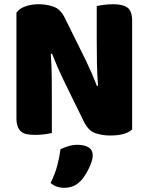

<svg xmlns="http://www.w3.org/2000/svg" viewBox="-20 -635 705 911"><path d="M607 -21Q593 -7 566.5 0.5Q540 8 503 8Q466 8 433 -3Q400 -14 379 -56L280 -258Q265 -289 253 -316.5Q241 -344 227 -380L221 -379Q225 -325 225.5 -269Q226 -213 226 -159V-4Q215 -1 192.5 2Q170 5 148 5Q126 5 109 2Q92 -1 81 -10Q70 -19 64 -34.5Q58 -50 58 -75V-575Q72 -595 101 -605Q130 -615 163 -615Q200 -615 233.5 -603.5Q267 -592 287 -551L387 -349Q402 -318 414 -290.5Q426 -263 440 -227L445 -228Q441 -282 440 -336Q439 -390 439 -444V-606Q450 -609 472.5 -612Q495 -615 517 -615Q561 -615 584 -599.5Q607 -584 607 -535ZM363 223Q346 241 326.5 248.5Q307 256 284 256Q246 256 220 233Q241 191 251.5 151.5Q262 112 267 73Q283 65 304.5 58.5Q326 52 348 52Q380 52 400 64Q420 76 420 104Q420 116 414.5 132.5Q409 149 401 165.5Q393 182 383 197.5Q373 213 363 223Z"/></svg>

Font: Baloo Tammudu
Style: Regular
Weight: 400
Designer: Omkar Shende and Ek Type
Foundry: Ek Type
Version: Version 1.443;PS 1.000;hotconv 16.6.51;makeotf.lib2.5.65220;